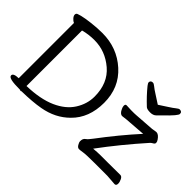

<svg xmlns="http://www.w3.org/2000/svg" viewBox="-114 -1073 1428 1428"><g transform="rotate(45 600.0 -359.0)"><path d="M818 -683Q805 -700 805 -707Q805 -719 813 -725Q819 -729 829 -729Q839 -729 855 -715.5Q871 -702 904.5 -681Q938 -660 971 -638Q1004 -660 1037 -681Q1070 -702 1086 -715.5Q1102 -729 1112 -729Q1122 -729 1129 -724Q1136 -719 1136 -706Q1136 -697 1116 -673Q1096 -649 1047 -602L1019 -574Q1002 -557 971 -557Q938 -557 926 -568Q865 -625 818 -683ZM937 -71H1014Q1126 -71 1142 -72H1143Q1158 -72 1168 -52Q1178 -32 1178 -15Q1178 7 1161 7H1160Q1120 3 1080 1H945Q856 1 829 5.5Q802 10 790 10Q776 10 765 -7.5Q754 -25 754 -38.5Q754 -52 758 -62Q762 -72 774 -80Q786 -88 810 -120Q928 -277 1047 -408L914 -398Q888 -397 845 -391H843Q820 -391 804 -428Q797 -442 797 -454Q797 -471 810 -471H812Q838 -469 859 -469H891Q903 -469 912 -470L1068 -481L1105 -487H1109Q1132 -486 1154 -453Q1163 -440 1163 -428.5Q1163 -417 1147 -409Q1135 -402 1130 -396Q984 -232 862 -67Q904 -71 937 -71ZM45 -21Q45 -45 100 -46V-627Q87 -632 73.5 -647Q60 -662 60 -675Q60 -688 71 -693Q120 -712 244 -722Q277 -724 303 -724Q458 -724 568.5 -624.5Q679 -525 679 -366Q679 -207 582 -112Q500 -30 375 -8Q298 6 183 8Q176 14 169 8Q103 8 74 1Q45 -6 45 -21ZM596 -348Q596 -489 504.5 -567Q413 -645 298 -645Q237 -645 182 -630V-46Q324 -50 416 -91Q508 -132 552 -201.5Q596 -271 596 -348Z"/></g></svg>

Font: Moon Stars Kai
Style: Bold
Weight: 700
Designer: GuiWonder
Version: Version 1.101